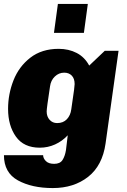

<svg xmlns="http://www.w3.org/2000/svg" viewBox="-23 -769 643 975"><path d="M430 -436 509 -511H579L513 -40Q497 72 424.5 129Q352 186 245 186Q139 186 68 147Q-3 108 -3 19H196Q196 35 210 49Q224 63 252 63Q282 63 294.5 43.5Q307 24 312 -7L321 -82Q293 -52 256.5 -35.5Q220 -19 179 -19Q98 -19 58 -75Q18 -131 18 -216Q18 -291 45.5 -361Q73 -431 131 -476Q189 -521 275 -521Q326 -521 366.5 -500Q407 -479 430 -436ZM231 -330Q214 -219 214 -203Q214 -177 229 -160.5Q244 -144 267 -144Q298 -144 316.5 -163.5Q335 -183 339 -214L345 -256Q356 -328 356 -342Q356 -370 341.5 -385Q327 -400 303 -400Q276 -400 255.5 -380.5Q235 -361 231 -330ZM403 -602H251L271 -749H423Z"/></svg>

Font: Chivo Black Italic
Style: Regular
Weight: 900
Italic angle: -8.05°
Designer: Hector Gatti
Foundry: Omnibus-Type
Version: Version 1.007